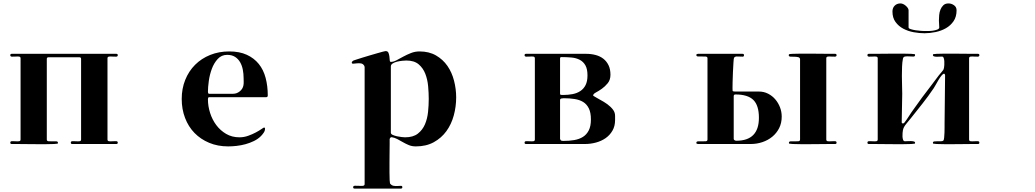

<svg xmlns="http://www.w3.org/2000/svg" viewBox="-20 -847 6040 1120"><path d="M253 -33Q253 -24 263 -23Q273 -22 285.5 -22.5Q298 -23 308 -22.5Q318 -22 318 -14Q318 -11 316 -9Q314 -8 295.5 -7Q277 -6 250 -6Q223 -6 191 -6Q159 -6 130 -6.5Q101 -7 78.5 -7Q56 -7 48 -7Q40 -7 40 -15Q40 -23 49.5 -23.5Q59 -24 70 -23Q81 -22 90.5 -23Q100 -24 100 -33V-507Q100 -516 90.5 -517Q81 -518 70 -517Q59 -516 49.5 -516.5Q40 -517 40 -525Q40 -533 48 -533H659Q667 -533 667 -525Q667 -517 657.5 -516.5Q648 -516 637 -517Q626 -518 616.5 -517Q607 -516 607 -507V-33Q607 -24 616.5 -23Q626 -22 637 -23Q648 -24 657.5 -23.5Q667 -23 667 -15Q667 -7 659 -7H401Q393 -7 393 -15Q393 -23 402.5 -23.5Q412 -24 423 -23Q434 -22 443.5 -23Q453 -24 453 -33V-503Q453 -513 443 -513H263Q253 -513 253 -503Z M1200 -280Q1195 -280 1194 -275.5Q1193 -271 1193 -267Q1193 -228 1205.5 -188.5Q1218 -149 1241.5 -117.5Q1265 -86 1299 -66Q1333 -46 1377 -46Q1403 -46 1428 -55Q1453 -64 1472.5 -74.5Q1492 -85 1505 -94Q1518 -103 1520 -103Q1526 -103 1526 -96Q1526 -84 1518 -72.5Q1510 -61 1502 -53Q1485 -36 1461.5 -24.5Q1438 -13 1412.5 -6Q1387 1 1360.5 4Q1334 7 1311 7Q1250 7 1200 -14Q1150 -35 1114.5 -71.5Q1079 -108 1059.5 -159Q1040 -210 1040 -270Q1040 -330 1060.5 -381Q1081 -432 1118 -469Q1155 -506 1206 -526.5Q1257 -547 1317 -547Q1377 -547 1419.5 -527.5Q1462 -508 1489.5 -474Q1517 -440 1529.5 -392.5Q1542 -345 1542 -290Q1542 -280 1532 -280ZM1340 -300Q1361 -300 1378.5 -314Q1396 -328 1400 -349Q1402 -360 1401.5 -371Q1401 -382 1401 -393Q1401 -416 1396.5 -440Q1392 -464 1381 -483.5Q1370 -503 1351.5 -515Q1333 -527 1305 -527Q1272 -527 1250 -503Q1228 -479 1215.5 -445Q1203 -411 1198 -374.5Q1193 -338 1193 -313Q1193 -309 1194 -304.5Q1195 -300 1200 -300Z M2257 -44 2256 -43 2253 -36Q2253 -28 2253 -6.5Q2253 15 2252.5 43Q2252 71 2252 102Q2252 133 2252 159.5Q2252 186 2253 203.5Q2254 221 2255 223Q2264 235 2276.5 237Q2289 239 2300 238Q2311 237 2319 237Q2327 237 2327 245Q2327 253 2319 253H2048Q2040 253 2040 245Q2040 237 2050.5 236.5Q2061 236 2073.5 237Q2086 238 2096.5 237Q2107 236 2107 227V-456L2105 -463Q2098 -475 2086 -477Q2074 -479 2062 -477.5Q2050 -476 2041 -475.5Q2032 -475 2032 -482Q2032 -486 2035.5 -489Q2039 -492 2042 -494Q2044 -495 2058.5 -499.5Q2073 -504 2093 -510.5Q2113 -517 2136 -523.5Q2159 -530 2179 -536Q2199 -542 2213 -545.5Q2227 -549 2229 -549Q2242 -549 2246 -539Q2250 -529 2251.5 -517.5Q2253 -506 2253.5 -496Q2254 -486 2260 -486Q2275 -486 2293 -495.5Q2311 -505 2332 -516.5Q2353 -528 2377 -537.5Q2401 -547 2427 -547Q2483 -547 2523.5 -523.5Q2564 -500 2590 -462.5Q2616 -425 2628.5 -376.5Q2641 -328 2641 -279Q2641 -225 2627 -173.5Q2613 -122 2584 -82Q2555 -42 2510.5 -17.5Q2466 7 2406 7Q2383 7 2365 -0.5Q2347 -8 2330.5 -17.5Q2314 -27 2298 -35.5Q2282 -44 2264 -47ZM2260 -73Q2260 -65 2271 -60Q2282 -55 2296 -52Q2310 -49 2323.5 -47.5Q2337 -46 2343 -46Q2390 -46 2417.5 -67.5Q2445 -89 2459 -122Q2473 -155 2477 -194.5Q2481 -234 2481 -270Q2481 -304 2477.5 -343.5Q2474 -383 2461 -416.5Q2448 -450 2422 -472Q2396 -494 2350 -494Q2342 -494 2327 -492.5Q2312 -491 2297 -487.5Q2282 -484 2271 -477Q2260 -470 2260 -460Z M3048 -7Q3040 -7 3040 -15Q3040 -23 3049.5 -23.5Q3059 -24 3070 -23Q3081 -22 3090.5 -23Q3100 -24 3100 -33V-507Q3100 -516 3090.5 -517Q3081 -518 3070 -517Q3059 -516 3049.5 -516.5Q3040 -517 3040 -525Q3040 -533 3048 -533H3400Q3429 -533 3455 -526Q3481 -519 3500 -504Q3519 -489 3530 -466Q3541 -443 3541 -411Q3541 -381 3525 -361.5Q3509 -342 3490.5 -329Q3472 -316 3456 -307.5Q3440 -299 3440 -290Q3440 -288 3448 -284Q3456 -280 3458 -278Q3480 -266 3502 -253Q3524 -240 3542 -223Q3552 -213 3557.5 -205Q3563 -197 3565.5 -188.5Q3568 -180 3568 -170Q3568 -160 3568 -147Q3568 -111 3552.5 -84.5Q3537 -58 3512.5 -41Q3488 -24 3456.5 -15.5Q3425 -7 3393 -7ZM3247 -300Q3247 -294 3253.5 -293.5Q3260 -293 3264 -293Q3294 -293 3320 -298Q3346 -303 3365.5 -316Q3385 -329 3396 -351Q3407 -373 3407 -407Q3407 -444 3395 -465.5Q3383 -487 3362 -498Q3341 -509 3313.5 -511.5Q3286 -514 3256 -514Q3247 -514 3247 -507ZM3253 -27Q3257 -26 3260 -25.5Q3263 -25 3267 -25Q3301 -25 3330 -30Q3359 -35 3380.5 -48.5Q3402 -62 3414.5 -86.5Q3427 -111 3427 -150Q3427 -190 3415 -214.5Q3403 -239 3382 -252Q3361 -265 3331.5 -269.5Q3302 -274 3268 -274Q3263 -274 3255 -272.5Q3247 -271 3247 -263V-37L3250 -30Z M4800 -33Q4800 -24 4809.5 -23Q4819 -22 4830 -23Q4841 -24 4850.5 -23.5Q4860 -23 4860 -15Q4860 -7 4852 -7Q4844 -7 4821.5 -7Q4799 -7 4770 -6.5Q4741 -6 4709 -6Q4677 -6 4650 -6Q4623 -6 4604.5 -7Q4586 -8 4584 -9Q4582 -11 4582 -14Q4582 -22 4592 -22.5Q4602 -23 4614.5 -22.5Q4627 -22 4637 -23Q4647 -24 4647 -33V-500Q4647 -511 4636.5 -513.5Q4626 -516 4614 -516Q4602 -516 4591.5 -516.5Q4581 -517 4581 -525Q4581 -529 4584 -531Q4585 -532 4603.5 -533Q4622 -534 4649 -534Q4676 -534 4708.5 -534Q4741 -534 4770 -533.5Q4799 -533 4821.5 -533Q4844 -533 4852 -533Q4860 -533 4860 -525Q4860 -517 4850.5 -516.5Q4841 -516 4830 -517Q4819 -518 4809.5 -517Q4800 -516 4800 -507ZM4044 -531Q4045 -531 4047.5 -532Q4050 -533 4051 -533H4312Q4320 -533 4320 -525Q4320 -517 4313 -516.5Q4306 -516 4296.5 -517Q4287 -518 4277 -517.5Q4267 -517 4262 -510Q4260 -507 4258.5 -482Q4257 -457 4255.5 -426.5Q4254 -396 4253.5 -368.5Q4253 -341 4253 -333Q4253 -323 4253.5 -318Q4254 -313 4267 -313H4407Q4436 -313 4460.5 -300.5Q4485 -288 4502.5 -267.5Q4520 -247 4530 -221Q4540 -195 4540 -167Q4540 -129 4525 -99.5Q4510 -70 4485 -49.5Q4460 -29 4427.5 -18Q4395 -7 4360 -7H4051Q4050 -7 4047.5 -8Q4045 -9 4044 -9Q4042 -11 4042 -14Q4042 -22 4052 -22.5Q4062 -23 4074.5 -22.5Q4087 -22 4097 -23Q4107 -24 4107 -33V-507Q4107 -516 4097 -517Q4087 -518 4074.5 -517.5Q4062 -517 4052 -517.5Q4042 -518 4042 -526Q4042 -529 4044 -531ZM4260 -37Q4260 -32 4265 -29Q4270 -26 4275 -26Q4407 -26 4407 -160Q4407 -232 4374.5 -264Q4342 -296 4270 -296Q4260 -296 4260 -286Z M5280 -687Q5280 -681 5292.5 -677Q5305 -673 5321 -670.5Q5337 -668 5352.5 -667Q5368 -666 5373 -666Q5379 -666 5393 -666Q5407 -666 5421.5 -668Q5436 -670 5447.5 -674.5Q5459 -679 5459 -687Q5459 -697 5458 -707Q5457 -717 5457 -727Q5457 -741 5458.5 -758.5Q5460 -776 5466 -791Q5472 -806 5483 -816.5Q5494 -827 5513 -827Q5530 -827 5545 -816.5Q5560 -806 5560 -787Q5560 -749 5542.5 -723.5Q5525 -698 5498 -682.5Q5471 -667 5437.5 -660Q5404 -653 5373 -653Q5343 -653 5310 -659Q5277 -665 5249.5 -679.5Q5222 -694 5204 -718.5Q5186 -743 5186 -780Q5186 -801 5199 -814Q5212 -827 5233 -827Q5240 -827 5248 -823.5Q5256 -820 5263 -814Q5270 -808 5275 -801Q5280 -794 5280 -787ZM5100 -507Q5100 -516 5090.5 -517Q5081 -518 5070 -517Q5059 -516 5049.5 -516.5Q5040 -517 5040 -525Q5040 -533 5048 -533Q5056 -533 5078.5 -533Q5101 -533 5130 -533.5Q5159 -534 5191 -534Q5223 -534 5250 -534Q5277 -534 5295.5 -533Q5314 -532 5316 -531Q5318 -529 5318 -526Q5318 -517 5307.5 -517Q5297 -517 5284.5 -518Q5272 -519 5260.5 -517.5Q5249 -516 5247 -504Q5243 -484 5242 -458Q5241 -432 5241 -404Q5241 -376 5242 -348.5Q5243 -321 5243 -300Q5243 -258 5241.5 -217Q5240 -176 5240 -134Q5240 -127 5247 -127Q5253 -127 5256 -132Q5270 -150 5282.5 -170Q5295 -190 5309 -209Q5358 -279 5411 -347Q5427 -367 5441.5 -387.5Q5456 -408 5473 -427Q5480 -435 5482.5 -439Q5485 -443 5487 -454Q5488 -458 5488.5 -468.5Q5489 -479 5488.5 -489.5Q5488 -500 5485 -508.5Q5482 -517 5475 -517Q5472 -517 5463 -516.5Q5454 -516 5445 -516Q5436 -516 5429 -518Q5422 -520 5422 -526Q5422 -529 5424 -531Q5426 -532 5444 -533Q5462 -534 5488.5 -534Q5515 -534 5546 -534Q5577 -534 5605.5 -533.5Q5634 -533 5655.5 -533Q5677 -533 5685 -533Q5693 -533 5693 -525Q5693 -517 5683.5 -516.5Q5674 -516 5663 -517Q5652 -518 5642.5 -517Q5633 -516 5633 -507V-33Q5633 -24 5642.5 -23Q5652 -22 5663 -23Q5674 -24 5683.5 -23.5Q5693 -23 5693 -15Q5693 -7 5685 -7Q5677 -7 5655.5 -7Q5634 -7 5605.5 -6.5Q5577 -6 5546 -6Q5515 -6 5488.5 -6Q5462 -6 5444 -7Q5426 -8 5424 -9Q5422 -11 5422 -14Q5422 -21 5430 -22Q5438 -23 5448.5 -23Q5459 -23 5469 -23Q5479 -23 5483 -27Q5486 -30 5487.5 -43.5Q5489 -57 5489.5 -73.5Q5490 -90 5490 -105Q5490 -120 5490 -126Q5490 -197 5491.5 -267Q5493 -337 5493 -408Q5493 -410 5491.5 -413.5Q5490 -417 5487 -417Q5481 -417 5472 -406Q5463 -395 5454.5 -380.5Q5446 -366 5438.5 -352.5Q5431 -339 5427 -333Q5396 -287 5362 -244Q5328 -201 5293 -157Q5282 -143 5266 -124Q5250 -105 5247 -87Q5246 -82 5245 -71.5Q5244 -61 5244.5 -50.5Q5245 -40 5248 -31.5Q5251 -23 5259 -23Q5263 -23 5272.5 -23.5Q5282 -24 5292 -24Q5302 -24 5310 -22Q5318 -20 5318 -14Q5318 -11 5316 -9Q5314 -8 5295.5 -7Q5277 -6 5250 -6Q5223 -6 5191 -6Q5159 -6 5130 -6.5Q5101 -7 5078.5 -7Q5056 -7 5048 -7Q5040 -7 5040 -15Q5040 -23 5049.5 -23.5Q5059 -24 5070 -23Q5081 -22 5090.5 -23Q5100 -24 5100 -33Z"/></svg>

Font: SoukouMincho
Style: Regular
Weight: 400
Designer: Dr. Ken Lunde (project architect, glyph set definition & overall production); Masataka HATTORI  (production & ideograph 
Foundry: Adobe Systems Incorporated
Version: Version 1.00